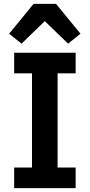

<svg xmlns="http://www.w3.org/2000/svg" viewBox="-20 -970 463 990"><path d="M153 -950 27 -796 91 -745 211 -861 331 -745 395 -796 269 -950ZM370 0V-106H277V-592H370V-698H53V-592H145V-106H53V0Z"/></svg>

Font: IBM Plex Thai SemiBold
Style: Regular
Weight: 600
Designer: Mike Abbink, Paul van der Laan, Pieter van Rosmalen, Ben Mitchell, Mark Frömberg
Foundry: Bold Monday
Version: Version 1.0